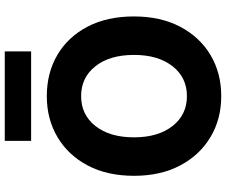

<svg xmlns="http://www.w3.org/2000/svg" viewBox="-88 -804 902 765"><g transform="rotate(-90 362.5 -421.0)"><path d="M362.5 10Q270.8 10 199.2 -32.9Q127.5 -75.8 86.2 -153.8Q45 -231.7 45 -337.5Q45 -444.2 86.2 -522.1Q127.5 -600 199.2 -642.5Q270.8 -685 362.5 -685Q455 -685 526.7 -642.9Q598.3 -600.8 639.2 -522.9Q680 -445 680 -337.5Q680 -231.7 638.8 -153.3Q597.5 -75 525.8 -32.5Q454.2 10 362.5 10ZM362.5 -126.7Q436.7 -126.7 481.7 -184.2Q526.7 -241.7 526.7 -337.5Q526.7 -434.2 481.7 -491.2Q436.7 -548.3 362.5 -548.3Q288.3 -548.3 243.3 -491.2Q198.3 -434.2 198.3 -337.5Q198.3 -241.7 243.3 -184.2Q288.3 -126.7 362.5 -126.7ZM184.2 -747.5V-852.5H540.8V-747.5Z"/></g></svg>

Font: Funnel Sans ExtraBold
Style: Regular
Weight: 800
Version: Version 1.000; Beta; Release 5; Build 24; ttfautohint (v1.8.